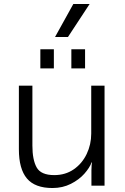

<svg xmlns="http://www.w3.org/2000/svg" viewBox="-20 -934 629 966"><path d="M143 -503V-201Q143 -130 164.5 -91.5Q186 -53 253 -53Q309 -53 351 -82Q393 -111 416 -159Q439 -207 439 -262V-503H506V0H440V-78Q440 -93 441 -103.5Q442 -114 443 -117H441Q431 -90 404.5 -60Q378 -30 336.5 -9Q295 12 244 12Q156 12 115.5 -36Q75 -84 75 -183V-503ZM251 -686V-590H183V-686ZM408 -686V-590H339V-686ZM431 -914 322 -748H257L349 -914Z"/></svg>

Font: Museo Sans Light
Style: Regular
Weight: 300
Designer: Jos Buivenga
Foundry: Jos Buivenga & Rosetta Type Foundry (extension, remastering)
Version: Version 3.600;PS 1.000;hotconv 1.0.88;makeotf.lib2.5.647800;